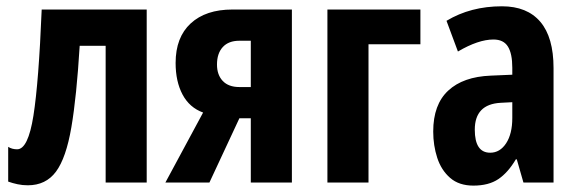

<svg xmlns="http://www.w3.org/2000/svg" viewBox="-20 -577 1825 607"><path d="M443.8 0H314V-432.1H231.9Q222.2 -271.5 205.6 -174.6Q189 -77.6 157 -34.4Q125 8.8 67.9 8.8Q50.8 8.8 35.2 5.4Q19.5 2 5.9 -2.9V-112.8Q17.6 -105 34.2 -105Q68.8 -105 85.7 -211.4Q102.5 -317.9 111.8 -546.9H443.8Z M642.1 0H502.9L622.1 -221.2Q579.1 -236.8 557.1 -278.1Q535.2 -319.3 535.2 -377.9Q535.2 -459 582.8 -502.9Q630.4 -546.9 714.8 -546.9H902.8V0H772.9V-203.1H736.8ZM666 -373Q666 -340.3 684.3 -321Q702.6 -301.8 736.8 -301.8H772.9V-448.2H736.8Q702.6 -448.2 684.3 -428.2Q666 -408.2 666 -373Z M1309.1 -546.9V-437H1145V0H1015.1V-546.9Z M1566.9 -557.1Q1646.5 -557.1 1688.2 -508.1Q1730 -459 1730 -361.8V0H1634.8L1613.8 -73.2H1610.8Q1585.9 -31.2 1555.4 -10.7Q1524.9 9.8 1476.6 9.8Q1431.2 9.8 1403.1 -14.6Q1375 -39.1 1362.3 -78.1Q1349.6 -117.2 1349.6 -161.1Q1349.6 -246.6 1397 -290.5Q1444.3 -334.5 1531.7 -337.9L1599.6 -340.8V-362.8Q1599.6 -407.7 1585.7 -429.9Q1571.8 -452.1 1540 -452.1Q1492.2 -452.1 1427.7 -414.1L1391.6 -511.2Q1467.8 -557.1 1566.9 -557.1ZM1599.6 -253.9 1563 -252Q1481 -247.6 1481 -167Q1481 -94.2 1529.8 -94.2Q1560.5 -94.2 1580.1 -124Q1599.6 -153.8 1599.6 -204.1Z"/></svg>

Font: Open Sans Condensed
Style: Bold
Weight: 700
Width: 3
Designer: Monotype Design Team
Foundry: Monotype Imaging Inc.
Version: Version 3.003; ttfautohint (v1.8.4)